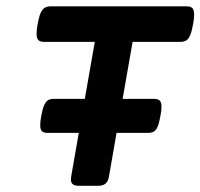

<svg xmlns="http://www.w3.org/2000/svg" viewBox="-20 -600 647 620"><path d="M606.9 -552.7Q606.9 -539.6 603.5 -522Q599.6 -499 594.2 -486.6Q588.9 -474.1 581.5 -469.5Q574.2 -464.8 562.5 -464.8H408.2L376 -280.8H477.1Q489.7 -280.8 495.6 -275.4Q501.5 -270 501.5 -255.4Q501.5 -242.7 498 -225.6Q494.1 -202.6 489 -190.9Q483.9 -179.2 476.6 -175Q469.2 -170.9 457.5 -170.9H356.4L332 -30.8Q329.1 -14.2 320.8 -7.1Q312.5 0 295.9 0H235.4Q221.7 0 215.3 -4.9Q209 -9.8 209 -20.5Q209 -22.9 210 -30.8L234.4 -170.9H134.3Q121.6 -170.9 115.7 -176Q109.9 -181.2 109.9 -195.8Q109.9 -208.5 113.3 -225.6Q117.2 -248.5 122.6 -260.3Q127.9 -272 135 -276.4Q142.1 -280.8 153.8 -280.8H253.9L286.1 -464.8H122.1Q109.4 -464.8 103.8 -470.7Q98.1 -476.6 98.1 -491.2Q98.1 -504.4 101.6 -522Q107.4 -555.7 116.5 -567.6Q125.5 -579.6 142.6 -579.6H583Q595.7 -579.6 601.3 -573.7Q606.9 -567.9 606.9 -552.7Z"/></svg>

Font: Courier Prime Sans
Style: Bold Italic
Weight: 700
Italic angle: -10°
Designer: Alan Dague-Greene
Foundry: Quote-Unquote Apps
Version: Version 3.020